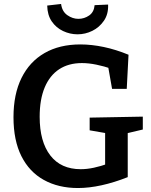

<svg xmlns="http://www.w3.org/2000/svg" viewBox="-20 -937 763 968"><path d="M373 11Q275 11 201.5 -29.5Q128 -70 88 -149.5Q48 -229 48 -346Q48 -462 88.5 -544Q129 -626 204.5 -669.5Q280 -713 385 -713Q442 -713 503.5 -700Q565 -687 628 -661L619 -489H545L524 -608L543 -590Q505 -603 466 -611Q427 -619 393 -619Q326 -619 278.5 -588Q231 -557 205.5 -496.5Q180 -436 180 -348Q180 -223 233.5 -153.5Q287 -84 387 -84Q419 -84 453.5 -91.5Q488 -99 525 -112L510 -86V-285L530 -263L432 -280V-344L700 -349V-284L611 -263L624 -285V-44Q556 -17 492.5 -3Q429 11 373 11ZM371 -764Q333 -764 298 -780.5Q263 -797 241 -829Q219 -861 218 -909L288 -917Q293 -879 319.5 -860.5Q346 -842 375 -842Q405 -842 429.5 -859Q454 -876 457 -911L525 -914Q527 -866 504 -832.5Q481 -799 445.5 -781.5Q410 -764 371 -764Z"/></svg>

Font: Bitter Thin SemiBold
Style: Regular
Weight: 600
Version: Version 2.002